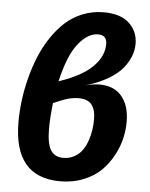

<svg xmlns="http://www.w3.org/2000/svg" viewBox="-54 -802 672 862"><g transform="rotate(5 281.5 -370.5)"><path d="M387.2 -432.1Q454.1 -432.1 489 -389.9Q523.9 -347.7 523.9 -274.9Q523.9 -238.3 514.9 -200Q505.9 -161.6 484.6 -122.3Q463.4 -83 432.6 -52.7Q401.9 -22.5 354.2 -3.2Q306.6 16.1 249 16.1Q40 16.1 40 -232.9Q40 -278.8 45.9 -327.6Q51.8 -376.5 64.7 -427.7Q77.6 -479 96.7 -526.4Q115.7 -573.7 143.6 -616Q171.4 -658.2 205.1 -689.5Q238.8 -720.7 283.7 -738.8Q328.6 -756.8 378.9 -756.8Q455.1 -756.8 494.1 -720.2Q533.2 -683.6 533.2 -627.9Q533.2 -600.6 523.4 -574Q513.7 -547.4 491.5 -519Q469.2 -490.7 426.8 -465.6Q384.3 -440.4 325.2 -422.9Q362.8 -432.1 387.2 -432.1ZM362.8 -655.8Q315.9 -655.8 273.2 -602.3Q230.5 -548.8 203.1 -430.2L234.9 -441.9Q320.3 -475.1 361.1 -519.8Q401.9 -564.5 401.9 -615.2Q401.9 -655.8 362.8 -655.8ZM253.9 -89.8Q281.7 -89.8 303.7 -102.1Q325.7 -114.3 339.1 -133.1Q352.5 -151.9 361.3 -177Q370.1 -202.1 373.5 -226.1Q377 -250 377 -273.9Q377 -318.4 358.6 -340.6Q340.3 -362.8 299.8 -362.8Q261.7 -362.8 219.2 -344.2L187 -331.1Q179.2 -263.7 179.2 -215.8Q179.2 -148.4 197 -119.1Q214.8 -89.8 253.9 -89.8Z"/></g></svg>

Font: FiraGO SemiBold
Style: Italic
Weight: 600
Italic angle: -8°
Designer: bBox Type GmbH
Foundry: bBox Type GmbH
Version: Version 1.001;PS 001.001;hotconv 1.0.88;makeotf.lib2.5.64775